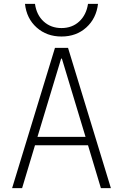

<svg xmlns="http://www.w3.org/2000/svg" viewBox="-20 -979 640 999"><path d="M43 0 266 -730H334L557 0H505L438 -223H162L95 0ZM175 -267H425L302 -674H298ZM300 -789Q223 -789 170.5 -836Q118 -883 110 -959H162Q170 -901 207.5 -867Q245 -833 300 -833Q355 -833 392 -867Q429 -901 438 -959H490Q481 -883 429 -836Q377 -789 300 -789Z"/></svg>

Font: M PLUS Code Latin 60 Light
Style: Regular
Weight: 300
Width: 7
Monospace: yes
Designer: Coji Morishita
Foundry: UNDERFOREST DESIGN
Version: Version 1.005; ttfautohint (v1.8.3)